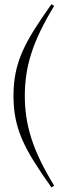

<svg xmlns="http://www.w3.org/2000/svg" viewBox="-20 -746 300 890"><path d="M95 -302Q95 -252.5 102 -204.5Q109 -156.5 124.8 -106.5Q140.5 -56.5 166.8 -2Q193 52.5 231 114.5L218.5 123Q170.5 55.5 136.8 1.5Q103 -52.5 82.2 -100.8Q61.5 -149 52 -197.5Q42.5 -246 42.5 -302Q42.5 -357.5 52 -406Q61.5 -454.5 82.2 -502.8Q103 -551 136.8 -605.2Q170.5 -659.5 218.5 -726.5L231 -718.5Q193 -656 166.8 -601.5Q140.5 -547 124.8 -497.2Q109 -447.5 102 -399.2Q95 -351 95 -302Z"/></svg>

Font: Newsreader 60pt Light
Style: Regular
Weight: 300
Designer: Hugues Gentile
Foundry: Production Type
Version: Version 1.003